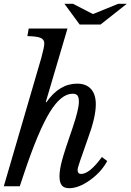

<svg xmlns="http://www.w3.org/2000/svg" viewBox="-27 -980 687 1010"><path d="M356 -311Q388 -406 388 -445Q388 -468 380.5 -477.5Q373 -487 355 -487Q294 -487 234 -388.5Q174 -290 100 -69L77 0H-7L191 -678Q206 -733 206 -752Q206 -772 187 -780.5Q168 -789 117 -790L124 -830H328L214 -444L217 -442Q285 -540 379 -540Q426 -540 451.5 -512Q477 -484 477 -431Q477 -364 436 -253Q381 -100 381 -88Q381 -65 400 -65Q444 -65 509 -154L537 -133Q506 -75 446.5 -32.5Q387 10 337 10Q310 10 298 -5Q286 -20 286 -53Q286 -87 299.5 -137Q313 -187 356 -311ZM502 -851H392L312 -960H357L462 -906L595 -960H640Z"/></svg>

Font: Libre Baskerville
Style: Italic
Weight: 400
Italic angle: -15°
Designer: Pablo Impallari, Rodrigo Fuenzalida
Foundry: Pablo Impallari, Rodrigo Fuenzalida
Version: Version 1.051;Glyphs 3.2.3 (3260)